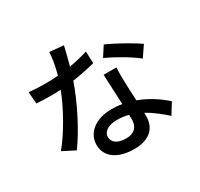

<svg xmlns="http://www.w3.org/2000/svg" viewBox="-168 -982 1293 1243"><g transform="rotate(-30 478.0 -361.0)"><path d="M894 -510C847 -544 735 -607 667 -637L619 -563C684 -534 788 -474 840 -431ZM544 -655C501 -641 454 -630 406 -622C421 -676 433 -728 441 -761L337 -771C335 -721 323 -663 309 -610C275 -607 243 -606 211 -606C173 -606 128 -608 91 -612L98 -524C136 -521 175 -520 211 -520C234 -520 256 -521 279 -522C238 -415 159 -270 81 -177L173 -130C250 -234 333 -400 379 -532C442 -541 500 -554 547 -566ZM582 -126C582 -77 558 -37 488 -37C423 -37 390 -65 390 -105C390 -143 431 -171 494 -171C525 -171 554 -167 581 -160C582 -146 582 -136 582 -126ZM568 -467C570 -405 575 -316 578 -242C553 -247 527 -249 499 -249C381 -249 301 -185 301 -97C301 2 390 49 500 49C624 49 673 -16 673 -97V-122C729 -92 777 -51 815 -17L865 -98C817 -141 750 -188 669 -218C666 -272 663 -326 663 -357C662 -395 661 -427 663 -467Z"/></g></svg>

Font: Kinto Sans Med
Style: Regular
Weight: 500
Designer: Authors: Ryoko NISHIZUKA  (kana & ideographs); Paul D. Hunt (Latin, Greek & Cyrillic); Wenlong ZHANG  (bopomofo); Sandol
Foundry: Adobe Systems Incorporated, ookami Inc.
Version: Version 0.001